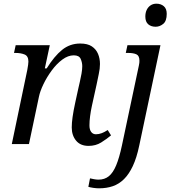

<svg xmlns="http://www.w3.org/2000/svg" viewBox="-20 -781 930 1041"><path d="M460 10Q416 10 392.5 -18.5Q369 -47 369 -90Q369 -114 373.5 -146.5Q378 -179 388 -225L405 -303Q408 -317 413 -338Q418 -359 422 -382Q426 -405 426 -422Q426 -442 417.5 -461.5Q409 -481 380 -481Q349 -481 318 -458Q287 -435 260.5 -399Q234 -363 215.5 -324.5Q197 -286 191 -256L137 0H44L128 -402Q131 -416 132.5 -429.5Q134 -443 134 -447Q134 -477 113.5 -485.5Q93 -494 64 -494H56L65 -536H250L223 -410H233Q274 -476 316.5 -510.5Q359 -545 415 -545Q455 -545 478 -529.5Q501 -514 511.5 -489Q522 -464 522 -434Q522 -409 515.5 -379.5Q509 -350 504 -324L478 -206Q472 -178 468.5 -151Q465 -124 465 -101Q465 -78 474.5 -65.5Q484 -53 500 -53Q516 -53 531.5 -59Q547 -65 564 -76L582 -47Q558 -27 528.5 -8.5Q499 10 460 10ZM517 240Q502 240 485.5 237.5Q469 235 459 232L468 186Q476 188 489.5 190.5Q503 193 514 193Q547 193 570 174.5Q593 156 610 115Q627 74 641 8L733 -426Q735 -434 735.5 -440.5Q736 -447 736 -452Q736 -479 719.5 -486.5Q703 -494 675 -494H662L671 -536H850L735 8Q721 75 700 119.5Q679 164 652 190.5Q625 217 591.5 228.5Q558 240 517 240ZM824 -636Q799 -636 783.5 -649.5Q768 -663 768 -691Q768 -712 775.5 -727.5Q783 -743 796.5 -752Q810 -761 828 -761Q852 -761 868 -747.5Q884 -734 884 -706Q884 -667 865 -651.5Q846 -636 824 -636Z"/></svg>

Font: Noto Serif
Style: Italic
Weight: 400
Italic angle: -12°
Designer: Monotype Design Team
Foundry: Monotype Imaging Inc.
Version: Version 2.013